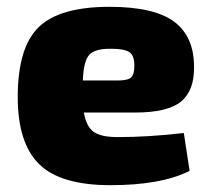

<svg xmlns="http://www.w3.org/2000/svg" viewBox="-20 -531 618 563"><path d="M376 -201H226Q233 -160 254.5 -144.5Q276 -129 325 -129Q416 -129 519 -141L536 -30Q453 12 304 12Q157 12 94.5 -50Q32 -112 32 -246Q32 -392 93.5 -451.5Q155 -511 301 -511Q432 -511 490.5 -467.5Q549 -424 549 -335Q550 -265 510.5 -233Q471 -201 376 -201ZM223 -295H325Q356 -295 365 -304.5Q374 -314 374 -339Q374 -368 359.5 -378Q345 -388 307 -388Q260 -389 242.5 -371Q225 -353 223 -295Z"/></svg>

Font: Exo 2.0 Extra Bold
Style: Regular
Weight: 800
Designer: Natanael Gama
Version: Version 1.001;PS 001.001;hotconv 1.0.70;makeotf.lib2.5.58329